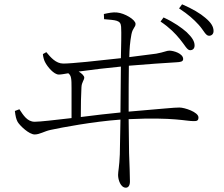

<svg xmlns="http://www.w3.org/2000/svg" viewBox="-20 -808 1040 891"><path d="M815 -626C837 -600 848 -575 862 -575C874 -575 883 -582 883 -597C883 -616 872 -634 846 -659C823 -679 789 -704 739 -727L725 -708C767 -680 794 -652 815 -626ZM902 -693C925 -668 934 -642 950 -642C962 -642 971 -650 971 -664C971 -684 960 -703 932 -726C910 -745 874 -767 825 -788L811 -769C855 -740 878 -719 902 -693ZM49 -293C52 -268 55 -255 62 -242C73 -224 115 -184 141 -184C164 -184 186 -199 214 -205C264 -216 413 -244 539 -253L536 -91C534 -36 528 -13 528 4C528 27 540 63 564 63C576 63 583 52 583 34C583 13 581 -48 579 -97L577 -255C789 -265 845 -245 880 -246C892 -246 901 -247 901 -263C901 -288 836 -309 813 -309C785 -309 746 -304 577 -290C577 -369 577 -451 578 -503C648 -509 760 -517 799 -519C815 -520 830 -521 830 -534C830 -560 785 -573 766 -573C753 -573 743 -566 705 -559L580 -543C581 -582 583 -612 590 -649C596 -679 609 -681 609 -697C609 -717 558 -747 523 -750C504 -752 485 -748 462 -743L463 -719C518 -714 540 -715 542 -684C544 -655 542 -591 541 -538C435 -526 312 -513 274 -513C239 -513 215 -542 195 -566L179 -557C180 -543 185 -527 189 -520C200 -498 230 -462 253 -462C263 -462 280 -465 297 -468C311 -457 312 -443 312 -399V-260C234 -251 166 -243 141 -243C106 -243 88 -274 70 -301ZM541 -499 539 -286C485 -281 418 -273 355 -265C355 -325 356 -364 358 -403C359 -427 371 -436 371 -448C371 -456 359 -468 345 -476C402 -484 487 -494 541 -499Z"/></svg>

Font: Noto Serif CJK SC ExtraLight
Style: Regular
Weight: 200
Designer: Ryoko NISHIZUKA 西塚涼子 (kana & ideographs); Frank Grießhammer (Latin, Greek & Cyrillic); Wenlong ZHANG 张文龙 (bopomofo); San
Foundry: Adobe
Version: Version 2.001;hotconv 1.1.0;makeotfexe 2.6.0